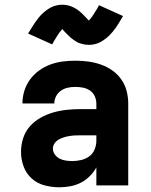

<svg xmlns="http://www.w3.org/2000/svg" viewBox="-20 -785 640 813"><path d="M232 8H231Q200 8 169 0Q138 -8 114.5 -29Q91 -50 80 -80Q69 -110 69 -142Q69 -171 78 -199.5Q87 -228 106.5 -250Q126 -272 152 -286.5Q178 -301 206 -309Q234 -317 263.5 -320Q293 -323 322 -323H388V-346Q388 -363 381 -378Q374 -393 360.5 -402Q347 -411 331 -414Q315 -417 298 -417Q282 -417 266.5 -413.5Q251 -410 238 -401Q225 -392 217.5 -377.5Q210 -363 210 -347H75Q75 -374 83 -400Q91 -426 107 -448Q123 -470 145 -486Q167 -502 192.5 -511.5Q218 -521 244.5 -524.5Q271 -528 298 -528Q326 -528 353 -524.5Q380 -521 406 -512Q432 -503 454.5 -487.5Q477 -472 493 -449.5Q509 -427 516 -400.5Q523 -374 523 -346V0H388V-76Q377 -56 360 -39Q343 -22 322.5 -11.5Q302 -1 278.5 3.5Q255 8 232 8ZM287 -103Q305 -103 324 -107.5Q343 -112 358 -123Q373 -134 380.5 -152Q388 -170 388 -189V-212H322Q310 -212 298 -211.5Q286 -211 274 -209Q262 -207 250.5 -203.5Q239 -200 228.5 -194Q218 -188 211 -178Q204 -168 204 -156Q204 -142 212.5 -130.5Q221 -119 233 -113Q245 -107 259 -105Q273 -103 287 -103ZM356 -595Q349 -595 342 -596Q335 -597 329 -598.5Q323 -600 316 -602.5Q309 -605 303.5 -608.5Q298 -612 292 -616Q286 -620 280.5 -624.5Q275 -629 270.5 -634Q266 -639 261.5 -643Q257 -647 252 -652.5Q247 -658 244 -662Q240 -657 237.5 -654.5Q235 -652 232 -647.5Q229 -643 225.5 -638Q222 -633 218 -626.5Q214 -620 209.5 -612.5Q205 -605 201 -597L99 -643Q107 -656 114 -667.5Q121 -679 128 -689Q135 -699 142 -708Q149 -717 156.5 -724.5Q164 -732 174.5 -740Q185 -748 195.5 -753.5Q206 -759 218.5 -762Q231 -765 244 -765Q251 -765 258 -764Q265 -763 271 -761.5Q277 -760 284 -757Q291 -754 296.5 -751Q302 -748 308 -744Q314 -740 319.5 -735Q325 -730 329.5 -725.5Q334 -721 338.5 -716.5Q343 -712 347.5 -707Q352 -702 356 -698Q360 -702 362.5 -705Q365 -708 368 -712Q371 -716 374.5 -721.5Q378 -727 382 -733.5Q386 -740 390.5 -747Q395 -754 399 -763L501 -717Q493 -704 486 -692Q479 -680 472 -670Q465 -660 458 -651.5Q451 -643 443.5 -635.5Q436 -628 425.5 -620Q415 -612 404.5 -606.5Q394 -601 381.5 -598Q369 -595 356 -595Z"/></svg>

Font: Iosevka Custom Heavy Extended
Style: Regular
Weight: 900
Width: 7
Monospace: yes
Designer: Belleve Invis
Foundry: Belleve Invis
Version: Version 11.2.4; ttfautohint (v1.8.4)